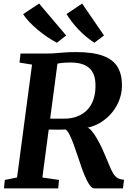

<svg xmlns="http://www.w3.org/2000/svg" viewBox="-20 -1038 730 1058"><path d="M2 0 6.5 -46.5 74 -60 156.5 -682 87.5 -693 93 -743H235Q264 -743 287.2 -745Q310.5 -747 336.2 -749Q362 -751 398.5 -751Q493.5 -751 548.8 -730Q604 -709 628 -668.8Q652 -628.5 652 -570Q652.5 -509 622.5 -455Q592.5 -401 540.2 -366.8Q488 -332.5 420.5 -329L452.5 -336Q467 -337.5 483.2 -319Q499.5 -300.5 515 -273.2Q530.5 -246 543 -219.2Q555.5 -192.5 562 -175.5Q575 -145.5 584.5 -122Q594 -98.5 604 -82Q614 -65.5 628 -57Q642 -48.5 663.5 -48L657.5 0H500Q489 0 477.8 -13.5Q466.5 -27 455.5 -50.5Q444.5 -74 433 -105Q421 -139 409.2 -175Q397.5 -211 385.8 -242.8Q374 -274.5 363 -296.2Q352 -318 341.5 -324.5Q339.5 -324 327 -323.8Q314.5 -323.5 297.5 -323.5Q280.5 -323.5 264 -323.8Q247.5 -324 236.5 -324L243.5 -385Q253 -384.5 268.8 -384.2Q284.5 -384 301.2 -384Q318 -384 331.5 -384.2Q345 -384.5 349 -384.5Q386 -387 415.8 -400.8Q445.5 -414.5 466.2 -438.5Q487 -462.5 497.2 -497Q507.5 -531.5 506 -576Q504 -635.5 470.2 -664.5Q436.5 -693.5 369 -693.5Q359.5 -693.5 341.5 -692.8Q323.5 -692 305 -689Q286.5 -686 275 -680.5L301 -721L213.5 -60L305 -46.5L301 0ZM553 -842.5 500 -802.5Q476 -818 453.5 -837Q431 -856 411.2 -876.8Q391.5 -897.5 375.2 -919Q359 -940.5 346.5 -960.5L432.5 -1018.5ZM344.5 -842.5 293.5 -802.5Q268.5 -815.5 241.2 -833.8Q214 -852 188 -873.8Q162 -895.5 141 -917.8Q120 -940 107.5 -960L195.5 -1018.5Z"/></svg>

Font: Merriweather
Style: Bold Italic
Weight: 700
Italic angle: -7.8°
Version: Version 2.101